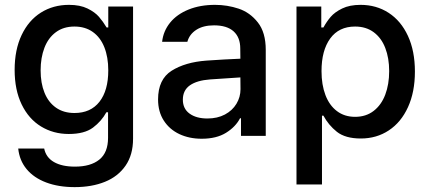

<svg xmlns="http://www.w3.org/2000/svg" viewBox="-20 -557 1761 787"><path d="M54.7 51.8H161.1Q168.5 88.4 201.2 107.2Q233.9 126 287.1 126Q351.6 126 387.2 97.2Q422.9 68.4 422.9 7.8V-96.7H416Q396 -60.1 361.1 -33.9Q326.2 -7.8 261.7 -7.8Q198.7 -7.8 148.2 -38.6Q97.7 -69.3 68.8 -128.9Q40 -188.5 40 -270.5Q40 -353 68.6 -413.3Q97.2 -473.6 147.7 -505.4Q198.2 -537.1 262.7 -537.1Q308.1 -537.1 338.6 -522.2Q369.1 -507.3 385.7 -488Q402.3 -468.8 417 -444.3H423.8V-530.3H525.4V11.7Q525.4 77.6 494.6 122.1Q463.9 166.5 410.2 188.2Q356.4 210 286.1 210Q219.7 210 169.2 190.9Q118.7 171.9 89.1 136.2Q59.6 100.6 54.7 51.8ZM423.8 -268.6Q423.8 -322.8 407.7 -363.3Q391.6 -403.8 360.4 -426Q329.1 -448.2 285.2 -448.2Q240.2 -448.2 209 -425Q177.7 -401.9 162.1 -361.1Q146.5 -320.3 146.5 -268.6Q146.5 -216.3 162.4 -177Q178.2 -137.7 209.5 -115.7Q240.7 -93.8 285.2 -93.8Q351.6 -93.8 387.7 -139.9Q423.8 -186 423.8 -268.6Z M826.2 -308.6Q859.4 -311 898.7 -313.2Q938 -315.4 965.3 -316.4L964.8 -358.4Q964.8 -403.8 937.5 -428.5Q910.2 -453.1 857.4 -453.1Q813 -453.1 784.7 -434.8Q756.3 -416.5 748 -385.7H644.5Q649.4 -429.7 677.2 -464.1Q705.1 -498.5 752.7 -517.8Q800.3 -537.1 861.3 -537.1Q911.6 -537.1 958.3 -521.5Q1004.9 -505.9 1037.1 -464.8Q1069.3 -423.8 1069.3 -352.5V0H967.8V-72.3H963.9Q945.8 -37.1 906.5 -12.7Q867.2 11.7 806.6 11.7Q755.9 11.7 715.3 -7.3Q674.8 -26.4 651.4 -62.7Q627.9 -99.1 627.9 -149.4Q627.9 -231.9 683.6 -267.1Q739.3 -302.2 826.2 -308.6ZM830.1 -71.3Q871.1 -71.3 901.9 -87.6Q932.6 -104 949.2 -131.6Q965.8 -159.2 965.8 -191.4L965.3 -239.7L840.8 -231.4Q787.6 -227.5 758.5 -207.3Q729.5 -187 729.5 -148.4Q729.5 -111.3 757.1 -91.3Q784.7 -71.3 830.1 -71.3Z M1195.3 -530.3H1296.9V-444.3H1305.7Q1318.8 -468.3 1335.4 -487.8Q1352.1 -507.3 1382.6 -522.2Q1413.1 -537.1 1458 -537.1Q1522.5 -537.1 1573 -504.4Q1623.5 -471.7 1652.1 -409.9Q1680.7 -348.1 1680.7 -263.7Q1680.7 -179.7 1652.3 -117.7Q1624 -55.7 1573.7 -22.5Q1523.4 10.7 1459 10.7Q1395.5 10.7 1360.8 -16.8Q1326.2 -44.4 1305.7 -83H1299.8V199.2H1195.3ZM1435.5 -78.1Q1480 -78.1 1511.5 -102.3Q1543 -126.5 1559.1 -168.9Q1575.2 -211.4 1575.2 -265.6Q1575.2 -318.8 1559.3 -360.1Q1543.5 -401.4 1512 -424.8Q1480.5 -448.2 1435.5 -448.2Q1369.1 -448.2 1333.5 -399.2Q1297.9 -350.1 1297.9 -265.6Q1297.9 -209.5 1314 -167.2Q1330.1 -125 1361.1 -101.6Q1392.1 -78.1 1435.5 -78.1Z"/></svg>

Font: Pretendard Std Medium
Style: Regular
Weight: 500
Designer: Base glyphs from Inter by Rasmus Andersson; Hangeul glyphs from Noto Sans CJK(Source Han Sans) by Jang Soo-young and Kan
Foundry: Kil Hyung-jin
Version: Version 1.309